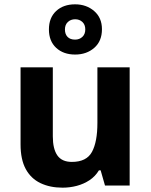

<svg xmlns="http://www.w3.org/2000/svg" viewBox="-20 -857 697 887"><path d="M579 -546V0H465L445 -70H437Q420 -42 393.5 -24.5Q367 -7 335 1.5Q303 10 269 10Q211 10 167 -11Q123 -32 99 -76Q75 -120 75 -190V-546H224V-227Q224 -169 245 -139Q266 -109 312 -109Q380 -109 405 -155.5Q430 -202 430 -289V-546ZM327.1 -605Q273 -605 239.5 -636Q206 -667 206 -721Q206 -775 239.3 -806Q272.5 -837 326.9 -837Q379 -837 415 -806Q451 -775 451 -722.1Q451 -667 415.5 -636Q380 -605 327.1 -605ZM327 -674Q347 -674 360.5 -686.6Q374 -699.2 374 -721.1Q374 -743 360.6 -755.5Q347.2 -768 327.1 -768Q307 -768 293.5 -755.4Q280 -742.8 280 -720.9Q280 -699 292.2 -686.5Q304.3 -674 327 -674Z"/></svg>

Font: Noto Sans Thaana
Style: Regular
Weight: 400
Designer: Monotype Design Team
Foundry: Monotype Imaging Inc.
Version: Version 2.001